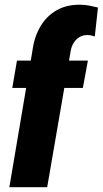

<svg xmlns="http://www.w3.org/2000/svg" viewBox="-20 -781 429 801"><path d="M176.8 0H19L115.7 -571.8Q123 -627 148.4 -670.4Q173.8 -713.9 216.6 -738.3Q259.3 -762.7 317.9 -761.2Q336.4 -760.7 353.8 -757.3Q371.1 -753.9 388.7 -749.5L375.5 -628.9Q367.7 -631.3 360.4 -633.1Q353 -634.8 344.7 -634.8Q325.7 -634.8 311.5 -626.2Q297.4 -617.7 288.1 -603.3Q278.8 -588.9 275.4 -571.3ZM346.7 -528.3 325.7 -414.1H31.2L50.8 -528.3Z"/></svg>

Font: Roboto Condensed Black
Style: Italic
Weight: 900
Italic angle: -12°
Designer: Christian Robertson
Foundry: Google
Version: Version 3.008; 2023